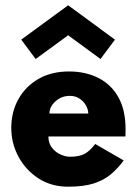

<svg xmlns="http://www.w3.org/2000/svg" viewBox="-20 -692 514 724"><path d="M237 12Q173 12 124.8 -19.5Q76.5 -51 49.5 -101.5Q22.5 -152 22.5 -209.5Q22.5 -270 49.5 -318.2Q76.5 -366.5 125.2 -394.5Q174 -422.5 240 -422.5Q303 -422.5 351.2 -398Q399.5 -373.5 426.5 -325.2Q453.5 -277 453.5 -205Q453.5 -191 453 -177.5H162.5Q162.5 -152.5 175.5 -135.5Q188.5 -118.5 207.5 -109.8Q226.5 -101 244 -101Q277 -101 297 -110.8Q317 -120.5 339 -149L446.5 -87Q424 -56.5 397.8 -34.5Q371.5 -12.5 333.5 -0.2Q295.5 12 237 12ZM313 -264Q312.5 -280 303.8 -295.2Q295 -310.5 279.5 -320.5Q264 -330.5 243 -330.5Q212.5 -330.5 189.5 -310.2Q166.5 -290 166.5 -264ZM359 -469.5 237 -559 114.5 -469.5 60 -542.5 237 -672 413.5 -542.5Z"/></svg>

Font: Lucymar Sans
Style: Bold
Weight: 700
Foundry: The League of Moveable Type (original font) / Main changes by Cristiano Sobral with portions from Mirco Monsees
Version: Version 2.001;August 30, 2020;FontCreator 13.0.0.2681 64-bit